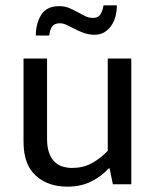

<svg xmlns="http://www.w3.org/2000/svg" viewBox="-20 -689 579 718"><path d="M383 -470H471V0H402L390 -59H386Q360 -30 321.5 -10.5Q283 9 232 9Q159 9 113.5 -32.5Q68 -74 68 -158V-470H156V-169Q156 -139 163.5 -118Q171 -97 183.5 -84.5Q196 -72 213 -66.5Q230 -61 250 -61Q290 -61 322 -78Q354 -95 383 -125ZM114 -556Q114 -602 134.5 -634Q155 -666 201 -666Q222 -666 238.5 -659Q255 -652 269.5 -644Q284 -636 298 -629Q312 -622 328 -622Q348 -622 356.5 -637Q365 -652 367 -669H417Q417 -648 412 -628.5Q407 -609 396.5 -593.5Q386 -578 370.5 -568.5Q355 -559 334 -559Q313 -559 294.5 -565.5Q276 -572 260 -580.5Q244 -589 230 -595.5Q216 -602 204 -602Q183 -602 174.5 -589Q166 -576 164 -556Z"/></svg>

Font: Ek Mukta
Style: Regular
Weight: 400
Designer: Girish Dalvi and Yashodeep Gholap
Foundry: Ek Type
Version: Version 2.538;PS 1.001;hotconv 16.6.51;makeotf.lib2.5.65220;